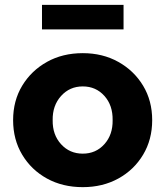

<svg xmlns="http://www.w3.org/2000/svg" viewBox="-20 -761 681 791"><path d="M321 10Q238 10 173.5 -25.5Q109 -61 71.5 -123.5Q34 -186 34 -266Q34 -346 71.5 -408Q109 -470 173.5 -506Q238 -542 321 -542Q403 -542 467.5 -506Q532 -470 569.5 -408Q607 -346 607 -266Q607 -186 569.5 -123.5Q532 -61 467.5 -25.5Q403 10 321 10ZM321 -128Q375 -128 410 -167Q445 -206 444 -266Q445 -327 410 -366Q375 -405 321 -405Q267 -405 231.5 -365.5Q196 -326 197 -266Q196 -206 231.5 -167Q267 -128 321 -128ZM153 -640V-741H489V-640Z"/></svg>

Font: Lexend Deca
Style: Bold
Weight: 700
Designer: Bonnie Shaver-Troup, Thomas Jockin
Foundry: Lexend
Version: Version 1.008; ttfautohint (v1.8.4.7-5d5b)